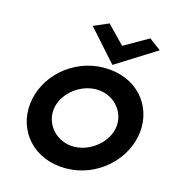

<svg xmlns="http://www.w3.org/2000/svg" viewBox="-179 -1164 1211 1327"><g transform="rotate(20 426.5 -500.5)"><path d="M294 -968 514 -761 787 -968 698 -1023 532 -908 398 -1024ZM239 -352C253 -464 366 -565 488 -565C610 -565 699 -464 685 -352C671 -240 558 -138 436 -138C314 -138 225 -240 239 -352ZM74 -352C50 -153 188 23 416 23C644 23 826 -153 850 -352C874 -551 736 -725 508 -725C280 -725 98 -551 74 -352Z"/></g></svg>

Font: Bluebird
Style: SfBdExtObl
Weight: 700
Designer: Jasper
Foundry: Cannot Into Space Fonts
Version: Version 0.98